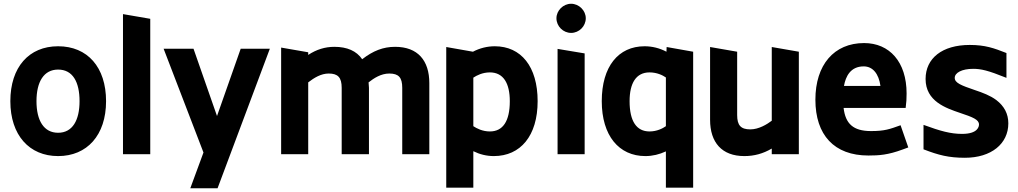

<svg xmlns="http://www.w3.org/2000/svg" viewBox="-20 -820 5412 1021"><path d="M289 10C443 10 544 -101 544 -282C544 -463 445 -574 289 -574C134 -574 35 -463 35 -282C35 -101 136 10 289 10ZM174 -282C174 -385 213 -450 289 -450C367 -450 403 -384 403 -282C403 -181 366 -114 289 -114C213 -114 174 -179 174 -282Z M634 0H779V-720L634 -745Z M992 181H1137L1415 -561H1260L1134 -203L1009 -561H850L1062 -9Z M2119 -353V0H2263V-378C2263 -498 2202 -571 2081 -571C2018 -571 1964 -550 1906 -505C1876 -549 1826 -571 1758 -571C1709 -571 1663 -557 1619 -528V-542L1475 -567V0H1619V-382C1650 -406 1687 -429 1728 -429C1777 -429 1797 -408 1797 -353V0H1942V-353L1940 -382C1968 -404 2006 -429 2050 -429C2100 -429 2119 -408 2119 -353Z M2353 178H2497V-16C2531 1 2568 10 2606 10C2748 10 2839 -98 2839 -282C2839 -466 2751 -574 2611 -574C2571 -574 2531 -564 2495 -545L2353 -570ZM2497 -149V-407C2515 -419 2546 -435 2585 -435C2657 -435 2691 -377 2691 -282C2691 -175 2654 -121 2585 -121C2546 -121 2515 -137 2497 -149Z M2945 0H3089V-536L2945 -560ZM2939 -723C2939 -680 2975 -645 3017 -645C3059 -645 3095 -680 3095 -723C3095 -764 3059 -800 3017 -800C2975 -800 2939 -764 2939 -723Z M3521 -15V178H3666V-545L3525 -570L3524 -545C3488 -564 3448 -574 3408 -574C3268 -574 3180 -466 3180 -282C3180 -99 3271 10 3412 10C3450 10 3487 1 3521 -15ZM3328 -282C3328 -377 3362 -435 3434 -435C3473 -435 3504 -420 3521 -408V-149C3504 -137 3473 -121 3434 -121C3365 -121 3328 -175 3328 -282Z M3938 10C3991 10 4038 -3 4084 -30V0H4228V-545L4084 -570V-178C4059 -159 4015 -132 3970 -132C3920 -132 3900 -153 3900 -208V-545L3756 -570V-183C3756 -62 3819 10 3938 10Z M4598 7C4654 7 4702 4 4780 -25L4810 -36L4769 -154C4711 -133 4684 -123 4612 -123C4517 -123 4476 -162 4466 -246H4796C4800 -281 4801 -290 4801 -323C4801 -491 4710 -591 4575 -591C4415 -591 4316 -475 4316 -290C4316 -102 4416 7 4598 7ZM4468 -363C4477 -414 4503 -467 4573 -467C4621 -467 4653 -428 4662 -363Z M5111 19C5252 19 5342 -56 5342 -164C5342 -215 5320 -256 5278 -288C5246 -312 5206 -327 5164 -341C5091 -366 5057 -379 5057 -406C5057 -433 5095 -454 5155 -454C5196 -454 5233 -446 5332 -406V-538C5266 -564 5219 -581 5137 -581C4990 -581 4902 -510 4902 -400C4902 -281 5011 -245 5084 -220C5153 -197 5186 -184 5186 -158C5186 -149 5182 -108 5096 -108C5035 -108 4981 -123 4891 -156V-26C4971 5 5025 19 5111 19Z"/></svg>

Font: All Genders v4
Style: Bold
Weight: 700
Designer: Rassam Alawdi
Foundry: Rassam Art
Version: Version 3.100;FEAKit 1.0